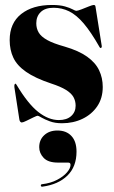

<svg xmlns="http://www.w3.org/2000/svg" viewBox="-20 -474 447 754"><path d="M211 -2.5Q242 -2.5 259.5 -18.2Q277 -34 277 -59Q277 -77.5 268.5 -92.8Q260 -108 239 -121Q218 -134 181 -146Q118 -167 82.5 -191.8Q47 -216.5 32.5 -247.2Q18 -278 18 -316.5Q18 -383 63 -418.8Q108 -454.5 184 -454.5Q215 -454.5 235 -448.8Q255 -443 265.5 -437.2Q276 -431.5 279.5 -431.5Q285 -431.5 299.8 -437.2Q314.5 -443 329 -448.8Q343.5 -454.5 348 -454.5Q350.5 -454.5 352.5 -453.2Q354.5 -452 355 -448L379 -297Q380 -292.5 379.5 -289.8Q379 -287 377 -286Q375.5 -285 374 -285.8Q372.5 -286.5 371 -289Q337.5 -348 308.8 -381.8Q280 -415.5 251.5 -429.5Q223 -443.5 190.5 -443.5Q157.5 -443.5 140 -426.8Q122.5 -410 122.5 -382.5Q122.5 -362.5 131.8 -346.5Q141 -330.5 165 -317Q189 -303.5 234 -291Q289 -275 322 -251.5Q355 -228 369.2 -198Q383.5 -168 383.5 -132.5Q383.5 -88.5 362 -56.8Q340.5 -25 304.2 -7.5Q268 10 223.5 10Q196 10 175.8 2.5Q155.5 -5 143.2 -12.2Q131 -19.5 128 -19.5Q124.5 -19.5 111.2 -13Q98 -6.5 84.2 0.2Q70.5 7 65.5 7Q62.5 7 59.8 4.2Q57 1.5 56 -5L36.5 -131.5Q36 -138 36.8 -140.8Q37.5 -143.5 39.5 -145Q40.5 -146 42 -144.8Q43.5 -143.5 45 -141Q89.5 -66.5 130 -34.5Q170.5 -2.5 211 -2.5ZM207.5 164.5Q169 164.5 151.5 146Q134 127.5 134 104Q134 75 153.8 56.8Q173.5 38.5 205.5 38.5Q240.5 38.5 260.5 60Q280.5 81.5 280.5 121.5Q280.5 180.5 244.8 215.5Q209 250.5 147 259Q144 259.5 142.5 258.5Q141 257.5 140.5 255.5Q140 253.5 140.8 251.8Q141.5 250 144.5 249.5Q179 245.5 204.2 232.2Q229.5 219 243.2 202.8Q257 186.5 257 173.5Q257 164.5 248 164.5Z"/></svg>

Font: Fraunces 120pt
Style: Bold
Weight: 700
Version: Version 1.000;[b76b70a41]